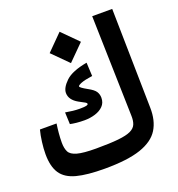

<svg xmlns="http://www.w3.org/2000/svg" viewBox="-127 -798 840 907"><g transform="rotate(-20 293.0 -344.5)"><path d="M246.6 3.9Q158.7 3.9 106 -10Q53.2 -23.9 29.8 -58.8Q6.3 -93.8 6.3 -156.2Q6.3 -184.1 10.5 -216.6Q14.6 -249 21.5 -274.9H105Q101.6 -252.9 99.4 -228.3Q97.2 -203.6 97.2 -181.2Q97.2 -152.8 106.2 -134.8Q115.2 -116.7 146 -108.2Q176.8 -99.6 240.7 -99.6Q310.5 -99.6 352.5 -104Q394.5 -108.4 415.8 -118.7Q437 -128.9 443.8 -146.2Q450.7 -163.6 449.7 -189L436.5 -693.4H537.1L546.4 -193.8Q547.9 -128.9 520.8 -85Q493.7 -41 428 -18.6Q362.3 3.9 246.6 3.9ZM235.4 -243.7Q213.9 -243.7 195.1 -245.6Q176.3 -247.6 163.1 -250.5L160.6 -310.1Q180.2 -306.6 197.5 -304.7Q214.8 -302.7 232.4 -302.7Q257.3 -302.7 265.9 -305.2Q274.4 -307.6 274.4 -311.5Q274.4 -316.9 267.1 -320.6Q259.8 -324.2 236.8 -336.9Q195.8 -359.9 195.8 -395Q195.8 -420.9 227.8 -451.7Q259.8 -482.4 336.4 -496.1L339.8 -428.2Q299.8 -422.4 282.2 -415.3Q264.6 -408.2 264.6 -402.8Q264.6 -396.5 299.8 -377Q328.1 -361.8 336.9 -347.9Q345.7 -334 345.7 -316.9Q345.7 -291.5 329.8 -275.4Q314 -259.3 288.6 -251.5Q263.2 -243.7 235.4 -243.7ZM266.6 -519.5 188 -598.1 266.6 -677.2 345.2 -598.1Z"/></g></svg>

Font: Cascadia Code NF
Style: Regular
Weight: 400
Monospace: yes
Designer: Aaron Bell
Foundry: Saja Typeworks
Version: Version 2404.023; ttfautohint (v1.8.4)